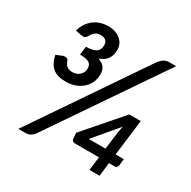

<svg xmlns="http://www.w3.org/2000/svg" viewBox="-161 -881 1032 1037"><g transform="rotate(30 355.5 -362.0)"><path d="M55.5 0ZM182 -31.5Q169 -13 155.5 -6.5Q142 0 125 0H82.5L548 -683.5Q560.5 -700.5 575 -710Q589.5 -719.5 608.5 -719.5H651.5ZM228 -723.5Q252.5 -723.5 272 -716.5Q291.5 -709.5 305 -697.8Q318.5 -686 325.5 -670.2Q332.5 -654.5 332.5 -637Q332.5 -602.5 317 -579.8Q301.5 -557 267.5 -545.5Q293.5 -536.5 306.5 -520Q319.5 -503.5 319.5 -477Q319.5 -445 307 -421Q294.5 -397 274.2 -380.8Q254 -364.5 228.5 -356.5Q203 -348.5 177 -348.5Q122 -348.5 94 -372Q66 -395.5 55.5 -446.5L90 -460.5Q103 -465.5 113.8 -463.2Q124.5 -461 128 -451Q129.5 -445.5 132.8 -438.8Q136 -432 141.8 -425.8Q147.5 -419.5 156.8 -415.2Q166 -411 180.5 -411Q195.5 -411 207.2 -415.8Q219 -420.5 227.2 -428.8Q235.5 -437 239.8 -447.5Q244 -458 244 -470Q244 -493 227.5 -503.5Q211 -514 170.5 -514L177 -566.5Q221 -567.5 239.8 -580.8Q258.5 -594 258.5 -622.5Q258.5 -641 247.5 -651.2Q236.5 -661.5 216.5 -661.5Q195 -661.5 181.5 -651.2Q168 -641 160 -624Q153 -612.5 146 -609Q139 -605.5 124.5 -608L86.5 -615Q94 -642.5 107.8 -662.8Q121.5 -683 140 -696.5Q158.5 -710 180.8 -716.8Q203 -723.5 228 -723.5ZM606.5 -143H657.5L653 -99.5Q651.5 -93.5 647.2 -89Q643 -84.5 636 -84.5H599L589 0H526L536.5 -84.5H387.5Q377.5 -84.5 372.2 -89.2Q367 -94 366 -101L363.5 -138L562.5 -367H634ZM556 -241.5Q557.5 -252.5 559.8 -265.2Q562 -278 565.5 -292.5L439 -143H543.5Z"/></g></svg>

Font: Lato Semibold
Style: Italic
Weight: 600
Italic angle: -7°
Designer: Lukasz Dziedzic
Foundry: tyPoland Lukasz Dziedzic
Version: Version 2.006; 2014-01-15